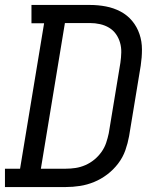

<svg xmlns="http://www.w3.org/2000/svg" viewBox="-30 -755 650 775"><path d="M-10 0V-74H51L148 -661H97V-735H333Q366 -735 397.5 -729Q429 -723 456.5 -708.5Q484 -694 503.5 -670.5Q523 -647 533 -617.5Q543 -588 543 -555.5Q543 -523 538 -490L491 -205Q486 -177 476 -148.5Q466 -120 447 -95Q428 -70 403 -51Q378 -32 350 -20.5Q322 -9 293 -4.5Q264 0 235 0ZM135 -74H235Q255 -74 275 -77Q295 -80 314.5 -88.5Q334 -97 350.5 -110.5Q367 -124 379.5 -141.5Q392 -159 398.5 -178.5Q405 -198 409 -217L456 -502Q459 -523 459.5 -543.5Q460 -564 454.5 -583Q449 -602 438 -617.5Q427 -633 410.5 -643Q394 -653 374 -657.5Q354 -662 333 -662H232Z"/></svg>

Font: Iosevka HT Extended
Style: Italic
Weight: 400
Width: 7
Italic angle: -9°
Monospace: yes
Designer: Belleve Invis
Foundry: Belleve Invis
Version: Version 32.3.0; ttfautohint (v1.8.4)